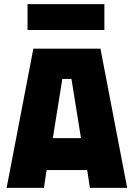

<svg xmlns="http://www.w3.org/2000/svg" viewBox="-20 -907 646 927"><path d="M12 0ZM401 -86H205L192 0H12L141 -672H465L594 0H414ZM325 -526H281L235 -240H371ZM113 -887H484V-762H113Z"/></svg>

Font: Cairo Black
Style: Regular
Weight: 900
Designer: Mohamed Gaber, the designers of Titillium
Foundry: Kief Type Foundry
Version: Version 2.009; ttfautohint (v1.5.33-1714) -l 8 -r 50 -G 200 